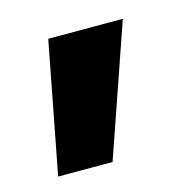

<svg xmlns="http://www.w3.org/2000/svg" viewBox="-54 -191 370 368"><g transform="rotate(-15 131.5 -7.0)"><path d="M20 123 70 -137H218L128 123Z"/></g></svg>

Font: TitilliumText
Style: ExtraBold
Weight: 800
Designer: Accademia di Belle Arti di Urbino and others
Foundry: Accademia di Belle Arti di Urbino and others.
Version: Version 60.001